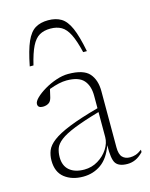

<svg xmlns="http://www.w3.org/2000/svg" viewBox="-106 -743 640 821"><g transform="rotate(-15 214.0 -332.5)"><path d="M357 6.5Q320 6.5 306 -12.5Q292 -31.5 293.5 -93.5Q274.5 -39.5 239.8 -14.8Q205 10 160 10Q110.5 10 78.2 -15.2Q46 -40.5 46 -91.5Q46 -115 54.2 -135.5Q62.5 -156 87.8 -175.2Q113 -194.5 162.5 -214.5Q212 -234.5 294 -257V-312.5Q294 -356.5 272 -381.2Q250 -406 196.5 -406Q181 -406 162.2 -402Q143.5 -398 119 -389Q114.5 -368 111 -354.2Q107.5 -340.5 101 -334Q96 -329 87.8 -326.2Q79.5 -323.5 71 -323.5Q48.5 -323.5 48.5 -341Q48.5 -352.5 64.2 -367.8Q80 -383 104.5 -397.5Q129 -412 157.2 -421.5Q185.5 -431 210 -431Q278 -431 303.5 -402Q329 -373 329 -323.5V-74.5Q329 -43.5 341.2 -30.8Q353.5 -18 375 -18Q387.5 -18 399.8 -22Q412 -26 427.5 -37.5V-27Q410 -9 392.8 -1.2Q375.5 6.5 357 6.5ZM83.5 -96Q83.5 -58 107.2 -38Q131 -18 172.5 -18Q205.5 -18 233.2 -34.8Q261 -51.5 277.5 -77.2Q294 -103 294 -129.5V-240Q223 -219.5 180.8 -202.5Q138.5 -185.5 117.5 -169.2Q96.5 -153 90 -135.5Q83.5 -118 83.5 -96ZM187 -638Q158.5 -638 138.5 -626.5Q118.5 -615 104 -586Q89.5 -557 77 -504.5H60.5Q74 -573.5 90.2 -610.2Q106.5 -647 129.8 -661Q153 -675 187 -675Q221 -675 244.2 -661Q267.5 -647 283.8 -610.2Q300 -573.5 313.5 -504.5H297Q284.5 -557 270 -586Q255.5 -615 235.5 -626.5Q215.5 -638 187 -638Z"/></g></svg>

Font: Newsreader Text ExtraLight
Style: Regular
Weight: 275
Designer: Hugues Gentile
Foundry: Production Type
Version: Version 1.001